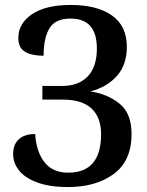

<svg xmlns="http://www.w3.org/2000/svg" viewBox="-20 -744 592 775"><path d="M33 -122Q33 -161 56 -182Q79 -203 122 -203Q126 -133 159 -90Q192 -47 255 -47Q388 -47 388 -202Q388 -270 349.5 -306Q311 -342 232 -342H151V-397H230Q297 -397 334 -435.5Q371 -474 371 -548Q371 -669 265 -669Q203 -669 179.5 -629.5Q156 -590 156 -519Q108 -519 81 -535Q54 -551 54 -591Q54 -649 109 -686.5Q164 -724 266 -724Q372 -724 432 -681.5Q492 -639 492 -555Q492 -482 451.5 -437Q411 -392 345 -375Q413 -365 462 -326Q511 -287 511 -203Q511 -95 439.5 -42Q368 11 254 11Q179 11 129 -8Q79 -27 56 -57Q33 -87 33 -122Z"/></svg>

Font: Noto Serif NarrowSemiBold
Style: Regular
Weight: 600
Width: 4
Designer: Monotype Design Team
Foundry: Monotype Imaging Inc.
Version: Version 1.001